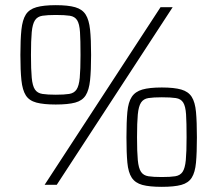

<svg xmlns="http://www.w3.org/2000/svg" viewBox="-20 -716 842 744"><path d="M196 -311Q149 -311 121 -318.5Q93 -326 80 -346.5Q67 -367 63 -405Q59 -443 59 -503Q59 -563 63 -601Q67 -639 80 -659.5Q93 -680 121 -688Q149 -696 196 -696Q244 -696 271.5 -688Q299 -680 312 -659.5Q325 -639 329 -601Q333 -563 333 -503Q333 -443 329 -405Q325 -367 312 -346.5Q299 -326 271.5 -318.5Q244 -311 196 -311ZM153 0 602 -688H649L200 0ZM196 -349Q229 -349 248 -352Q267 -355 276.5 -369Q286 -383 289 -414.5Q292 -446 292 -503Q292 -560 290 -591.5Q288 -623 279 -637.5Q270 -652 250.5 -655Q231 -658 196 -658Q164 -658 144.5 -655Q125 -652 115.5 -637.5Q106 -623 103 -591.5Q100 -560 100 -503Q100 -446 103 -414.5Q106 -383 115.5 -369Q125 -355 144.5 -352Q164 -349 196 -349ZM607 8Q559 8 531.5 0.5Q504 -7 490.5 -27.5Q477 -48 473.5 -86Q470 -124 470 -184Q470 -244 473.5 -282Q477 -320 490.5 -340.5Q504 -361 531.5 -369Q559 -377 607 -377Q655 -377 682.5 -369Q710 -361 723 -340.5Q736 -320 739.5 -282Q743 -244 743 -184Q743 -124 739.5 -86Q736 -48 723 -27.5Q710 -7 682.5 0.5Q655 8 607 8ZM607 -30Q640 -30 659 -33Q678 -36 687.5 -50Q697 -64 700 -95.5Q703 -127 703 -184Q703 -241 701 -272.5Q699 -304 690 -318.5Q681 -333 661.5 -336Q642 -339 607 -339Q574 -339 555 -336Q536 -333 526.5 -318.5Q517 -304 514 -272.5Q511 -241 511 -184Q511 -127 514 -95.5Q517 -64 526.5 -50Q536 -36 555 -33Q574 -30 607 -30Z"/></svg>

Font: Saira ExtraLight
Style: Regular
Weight: 200
Designer: Hector Gatti with collaboration of the Omnibus-Type team
Foundry: Omnibus-Type
Version: Version 1.100; ttfautohint (v1.8.3)